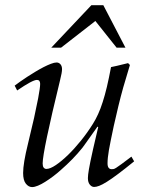

<svg xmlns="http://www.w3.org/2000/svg" viewBox="-20 -722 596 754"><path d="M47.4 -366.7 37.6 -385.7Q45.9 -392.1 58.6 -401.1Q71.3 -410.2 86.7 -420.2Q102.1 -430.2 118.7 -440.2Q135.3 -450.2 150.9 -458.3Q166.5 -466.3 179.9 -471.4Q193.4 -476.6 202.1 -476.6Q211.4 -476.6 217.5 -469.5Q223.6 -462.4 223.6 -450.2Q223.6 -437.5 215.8 -406.7Q147.5 -126.5 147.5 -80.1Q147.5 -68.8 151.6 -63.7Q155.8 -58.6 162.1 -58.6Q176.8 -58.6 199.2 -73.7Q221.7 -88.9 247.1 -113.5Q272.5 -138.2 298.1 -169.9Q323.7 -201.7 344.7 -235.4Q355.5 -252.4 365.2 -273.7Q375 -294.9 383.3 -321.3Q391.6 -346.7 399.7 -380.6Q407.7 -414.6 416 -458.5Q422.4 -459.5 438.7 -463.4Q455.1 -467.3 482.9 -474.1L490.2 -466.8L463.9 -378.4Q454.1 -343.3 445.1 -306.2Q436 -269 426.8 -227.5Q419.9 -195.3 415.3 -172.4Q410.6 -149.4 407.7 -132.6Q404.8 -115.7 403.6 -103.5Q402.3 -91.3 402.3 -80.6Q402.3 -68.4 406.7 -63Q411.1 -57.6 418 -57.6Q422.4 -57.6 425.8 -58.1Q429.2 -58.6 436.5 -63.2Q443.8 -67.9 457.5 -77.9Q471.2 -87.9 496.1 -106.9L506.8 -88.4Q470.2 -58.6 444.1 -39.1Q418 -19.5 399.7 -8.1Q381.3 3.4 369.6 7.8Q357.9 12.2 349.6 12.2Q340.3 12.2 332.8 3.2Q325.2 -5.9 325.2 -22.5Q325.2 -29.3 326.2 -37.1Q327.1 -44.9 329.3 -57.9Q331.5 -70.8 335.4 -89.8Q339.4 -108.9 345.7 -137.2L365.7 -223.1L362.8 -224.6Q357.9 -217.8 348.4 -204.3Q338.9 -190.9 329.1 -177.2Q319.3 -163.6 311.8 -152.8Q304.2 -142.1 303.2 -141.1Q284.7 -118.2 263.7 -96.7Q242.7 -75.2 219.2 -54.7Q204.6 -41.5 188.7 -29.5Q172.9 -17.6 157.7 -8.1Q142.6 1.5 129.2 7.1Q115.7 12.7 106 12.7Q92.3 12.7 81.5 -0.7Q70.8 -14.2 70.8 -42.5Q70.8 -80.6 89.8 -157.2Q104 -214.8 113.8 -258.8Q123.5 -302.7 129.9 -336.4Q137.7 -378.4 137.7 -392.6Q137.7 -408.2 125 -408.2Q107.9 -408.2 47.4 -366.7ZM338.9 -701.7H385.7L472.7 -534.7H438L354.5 -639.6L219.7 -534.7H181.2Z"/></svg>

Font: XB Kayhan
Style: Italic
Weight: 400
Italic angle: -12°
Designer: Behnam
Foundry: Irmug
Version: Version 7.300 2009